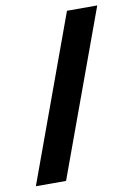

<svg xmlns="http://www.w3.org/2000/svg" viewBox="-83 -774 579 835"><g transform="rotate(-10 206.5 -357.0)"><path d="M272.5 -721.2H406.2L140.1 6.8H6.8Z"/></g></svg>

Font: Viking Open Sans
Style: Bold
Weight: 700
Foundry: Ascender Corporation
Version: Version 2.001